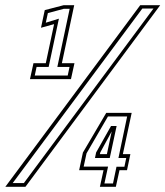

<svg xmlns="http://www.w3.org/2000/svg" viewBox="-64 -720 637 740"><path d="M51.5 -415 65 -476.5H112.5L144.5 -627L94 -613L108.5 -681L181.5 -700H222L174.5 -476.5H223L209.5 -415ZM70 -429H197L204 -462H157L204.5 -686H181.5L120.5 -669.5L112.5 -632.5L163 -648L123.5 -462H77ZM-43.5 0 476.5 -700H553.5L34 0ZM-15 -14.5H28L527.5 -687H484.5ZM321 0 335 -64H241L255.5 -132L345.5 -285H443.5L409.5 -126H438.5L425.5 -64H396.5L382.5 0ZM321 -126H348L367.5 -218H369L322.5 -132.5ZM338.5 -13H371.5L385 -77.5H415.5L422.5 -111H392.5L426 -271H352L269.5 -129L258.5 -78H352.5ZM302 -111 306.5 -132.5 364 -234.5H385.5L359 -111Z"/></svg>

Font: Tourney Light
Style: Italic
Weight: 300
Italic angle: -12°
Version: Version 1.015